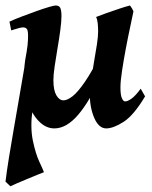

<svg xmlns="http://www.w3.org/2000/svg" viewBox="-23 -440 544 685"><path d="M494.6 -96.2Q454.1 -28.3 417.7 -5.1Q381.3 18.1 356 18.1Q329.6 18.1 313.5 -18.8Q297.4 -55.7 297.4 -103.5Q297.4 -124.5 302 -155.5Q306.6 -186.5 312.5 -219.7Q318.4 -252.9 322.8 -281.7Q327.1 -310.5 327.1 -327.1Q327.1 -341.3 325.7 -356.2Q324.2 -371.1 319.8 -379.4Q330.1 -383.8 354.2 -392.3Q378.4 -400.9 403.3 -409.2Q428.2 -417.5 440.9 -420.4Q449.7 -408.7 453.1 -399.4Q449.2 -379.4 441.4 -343.5Q433.6 -307.6 425.8 -266.1Q418 -224.6 412.4 -187.5Q406.7 -150.4 406.7 -127.9Q406.7 -101.1 411.9 -89.6Q417 -78.1 423.3 -78.1Q432.1 -78.1 446 -87.9Q460 -97.7 479 -123.5ZM339.8 -253.9 335.9 -166Q297.4 -79.1 255.9 -30.5Q214.4 18.1 170.9 18.1Q141.1 18.1 116.5 -6.6Q91.8 -31.2 77.1 -72.8Q62.5 -114.3 62.5 -165.5Q62.5 -205.6 69.8 -242.4Q77.1 -279.3 77.1 -312.5Q77.1 -333 72 -337.6Q66.9 -342.3 59.6 -342.3Q53.7 -342.3 43.7 -339.6Q33.7 -336.9 25.4 -334.2Q17.1 -331.5 17.1 -331.5L10.7 -362.8Q29.8 -371.6 55.4 -381.3Q81.1 -391.1 106.4 -400.1Q131.8 -409.2 150.9 -414.8Q169.9 -420.4 175.3 -420.4Q188 -420.4 192.1 -411.6Q196.3 -402.8 196.3 -382.3Q196.3 -362.8 192.1 -332Q188 -301.3 182.1 -267.1Q176.3 -232.9 171.9 -202.9Q167.5 -172.9 167.5 -154.3Q167.5 -118.2 178 -100.1Q188.5 -82 203.6 -82Q216.8 -82 235.6 -96.4Q254.4 -110.8 280 -148.2Q305.7 -185.5 339.8 -253.9ZM116.7 -198.2Q111.3 -171.4 108.2 -150.1Q105 -128.9 101.6 -105Q98.1 -81.1 92.8 -46.4Q84.5 14.6 94.2 61.5Q104 108.4 117.4 137.2Q130.9 166 133.8 174.3Q127.4 176.8 110.4 183.6Q93.3 190.4 73 199Q52.7 207.5 36.1 214.6Q19.5 221.7 14.2 224.6L-3.4 208Q1 171.4 9 121.8Q17.1 72.3 26.6 17.3Q36.1 -37.6 45.4 -91.3Q54.7 -145 62.5 -190.9Q70.3 -236.8 73.7 -267.6Q73.7 -267.6 84.5 -255.1Q95.2 -242.7 106 -226.3Q116.7 -210 116.7 -198.2Z"/></svg>

Font: Dai Banna SIL SemiBold
Style: Italic
Weight: 600
Italic angle: -11°
Designer: Victor Gaultney
Foundry: SIL International
Version: Version 4.000